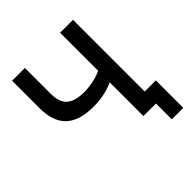

<svg xmlns="http://www.w3.org/2000/svg" viewBox="-223 -866 1157 1157"><g transform="rotate(-45 355.5 -287.5)"><path d="M582 -99V-710H472V-386C436 -368 377 -354 325 -354C215 -354 172 -396 172 -490V-710H63V-478C63 -321 141 -252 302 -252C385 -252 442 -274 472 -287V0H579V135H677V-99Z"/></g></svg>

Font: FIGSv2-sans-serif SemiBold
Style: Regular
Weight: 600
Designer: Matt McInerney, Pablo Impallari, Rodrigo Fuenzalida,Mirko Velimirovic
Foundry: Matt McInerney, Pablo Impallari, Rodrigo Fuenzalida
Version: Version 4.021;hotconv 1.0.109;makeotfexe 2.5.65596